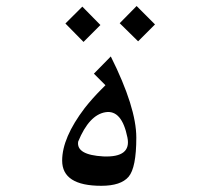

<svg xmlns="http://www.w3.org/2000/svg" viewBox="-20 -595 662 632"><path d="M310.5 -512.7 254.9 -457 195.3 -517.6 251 -573.2ZM490.2 -514.6 434.6 -459 374 -518.6 429.7 -575.2ZM344.7 -409.2Q428.7 -241.2 428.7 -142.1Q428.7 -43 403.3 -13.2Q377.9 16.6 313.5 16.6Q184.6 16.6 184.6 -66.4Q184.6 -141.6 258.8 -239.3Q284.2 -271.5 313.5 -300.8L327.1 -314.5L289.1 -352.5ZM320.3 -80.1Q413.1 -76.2 399.4 -142.6Q380.9 -234.4 327.1 -225.6Q273.4 -216.8 237.3 -128.9Q230.5 -85 320.3 -80.1Z"/></svg>

Font: Thabit
Style: Regular
Weight: 500
Designer: Regenerated by Nadim Shaikli
Foundry: MAK Alagha
Version: 0.01